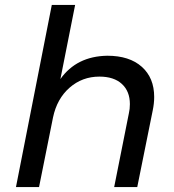

<svg xmlns="http://www.w3.org/2000/svg" viewBox="-20 -762 707 782"><path d="M608 -367Q608 -341 602 -312L539 0H445L505 -301Q509 -318 509 -338Q509 -390 476.5 -420Q444 -450 385 -450Q315 -450 263.5 -405Q212 -360 196 -284L139 0H45L191 -742H286L226 -440Q292 -533 417 -535Q507 -535 557.5 -490Q608 -445 608 -367Z"/></svg>

Font: TypoPRO Montserrat
Style: Italic
Weight: 400
Italic angle: -11.3°
Designer: Julieta Ulanovsky
Foundry: Julieta Ulanovsky
Version: Version 6.001